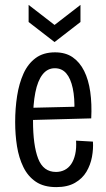

<svg xmlns="http://www.w3.org/2000/svg" viewBox="-20 -754 434 785"><path d="M210 11Q159 11 126.5 -11Q94 -33 75.5 -71Q57 -109 49.5 -156Q42 -203 42 -255Q42 -311 50 -362Q58 -413 76 -453Q94 -493 125.5 -516.5Q157 -540 205 -540Q248 -540 277 -520Q306 -500 324 -464Q342 -428 349 -378.5Q356 -329 353 -270L94 -263V-313L304 -318L284 -298Q286 -353 277.5 -393Q269 -433 251 -454Q233 -475 204 -475Q174 -475 154 -449.5Q134 -424 124.5 -376Q115 -328 115 -260Q115 -160 136 -105.5Q157 -51 209 -51Q228 -51 244 -59Q260 -67 271 -83Q282 -99 287.5 -123.5Q293 -148 291 -179L360 -175Q362 -145 356 -112.5Q350 -80 333.5 -52Q317 -24 286.5 -6.5Q256 11 210 11ZM97 -734 203 -652 309 -734V-664L203 -582L97 -664Z"/></svg>

Font: Bricolage Grotesque 24pt Condensed Light
Style: Regular
Weight: 300
Width: 3
Designer: Mathieu Triay
Foundry: Atelier Triay
Version: Version 1.001;gftools[0.9.33.dev8+g029e19f]